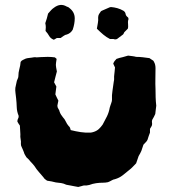

<svg xmlns="http://www.w3.org/2000/svg" viewBox="-20 -742 683 763"><path d="M277 -669Q277 -648 269 -624Q261 -610 246 -605Q239 -604 233 -599.5Q227 -595 221 -591H206Q203 -589 200 -587.5Q197 -586 194 -584Q181 -589 175.5 -599Q170 -609 161 -619Q161 -622 161.5 -626Q162 -630 162 -634Q162 -637 161.5 -641.5Q161 -646 160 -650Q163 -659 166 -668.5Q169 -678 171 -688Q177 -695 182.5 -701Q188 -707 194 -711Q220 -731 245 -716Q249 -715 251.5 -713.5Q254 -712 256 -710Q277 -694 277 -669ZM489 -660Q488 -656 489 -644.5Q490 -633 488 -628L474 -614Q473 -613 472 -610Q471 -607 469 -605Q456 -595 445 -587Q438 -584 431 -587H417Q403 -594 390.5 -604.5Q378 -615 365 -628Q367 -640 369 -651Q371 -662 370 -672Q370 -680 373.5 -686Q377 -692 381 -697Q383 -699 384 -699L416 -713Q419 -713 421 -714Q434 -713 446.5 -709.5Q459 -706 471 -699Q478 -694 479 -687Q480 -680 486 -675Q490 -673 490.5 -668.5Q491 -664 489 -660ZM601 -322Q600 -315 599 -306Q598 -297 597 -289Q594 -283 591.5 -277.5Q589 -272 585 -266Q583 -261 584 -255.5Q585 -250 584 -245Q583 -241 580.5 -237.5Q578 -234 576 -230V-215Q574 -209 571 -201.5Q568 -194 566 -186Q563 -180 558.5 -176Q554 -172 550 -167Q548 -161 546 -155Q544 -149 542 -143Q540 -138 537 -132.5Q534 -127 531 -122Q529 -115 526 -107.5Q523 -100 521 -93Q514 -86 507.5 -79Q501 -72 493 -66Q480 -55 467 -45Q454 -35 437 -30Q430 -29 423.5 -25Q417 -21 409 -18Q399 -16 391 -16Q376 -16 362 -14Q348 -12 335 -7Q332 -6 329.5 -6Q327 -6 324 -5Q320 -5 315.5 -5Q311 -5 306 -3Q302 -2 298.5 -1Q295 0 291 1Q282 -1 274.5 -2Q267 -3 259 -5Q255 -6 250.5 -6.5Q246 -7 243 -8Q233 -13 223 -14.5Q213 -16 202 -17Q194 -19 185 -21Q176 -23 167 -24Q163 -27 159 -30Q155 -33 153 -37Q144 -48 134.5 -58.5Q125 -69 117 -82Q114 -86 110 -90.5Q106 -95 102 -99Q98 -104 94 -108.5Q90 -113 85 -117Q82 -122 79 -127Q76 -132 75 -137Q73 -143 70.5 -148Q68 -153 66 -158Q63 -163 63 -170Q64 -180 62 -189Q60 -198 61 -208Q61 -217 60 -225.5Q59 -234 59 -243Q56 -247 53.5 -251Q51 -255 49 -259Q49 -266 52 -271Q55 -276 54 -282Q47 -299 46.5 -316.5Q46 -334 44 -352Q43 -363 41.5 -373Q40 -383 41 -393Q43 -400 44 -407Q45 -414 47 -421Q49 -426 51 -430.5Q53 -435 53 -439Q53 -454 57 -468Q61 -482 62 -496Q66 -502 71.5 -504Q77 -506 82 -509Q88 -511 94 -511.5Q100 -512 106 -513Q111 -514 115.5 -514.5Q120 -515 125 -514Q129 -514 133 -514.5Q137 -515 140 -515Q155 -516 169.5 -516Q184 -516 198 -514Q200 -513 201 -511.5Q202 -510 205 -508Q202 -490 202 -484Q202 -478 206 -458Q203 -448 200.5 -437Q198 -426 195 -415Q197 -412 199 -407.5Q201 -403 204 -398L200 -367Q203 -361 205.5 -355Q208 -349 212 -342Q211 -338 210 -332.5Q209 -327 208 -322Q208 -315 212 -309.5Q216 -304 217 -298Q219 -292 222.5 -286.5Q226 -281 230 -276Q237 -269 241.5 -259Q246 -249 253 -241Q257 -238 258.5 -233.5Q260 -229 261 -225Q281 -220 300.5 -217Q320 -214 340 -215Q343 -215 346 -216Q349 -217 353 -218Q365 -222 373 -229.5Q381 -237 388 -247Q397 -263 405 -279.5Q413 -296 416 -314Q417 -319 419 -323.5Q421 -328 422 -332Q425 -340 425 -345Q424 -364 427 -381.5Q430 -399 432 -417Q434 -425 433.5 -431Q433 -437 434 -444Q435 -451 435.5 -458Q436 -465 437 -474L430 -489Q432 -495 435.5 -499.5Q439 -504 443 -508Q449 -510 455.5 -512Q462 -514 468 -515Q473 -516 478.5 -518Q484 -520 489 -521Q497 -520 505.5 -519Q514 -518 521 -516Q534 -516 547 -514.5Q560 -513 574 -511Q576 -509 580.5 -506.5Q585 -504 589 -501Q590 -500 590.5 -499Q591 -498 592 -496Q598 -486 598 -471Q598 -451 597.5 -429.5Q597 -408 598 -388Q598 -372 598.5 -355.5Q599 -339 601 -322Z"/></svg>

Font: Darumadrop One
Style: Regular
Weight: 400
Version: Version 1.000